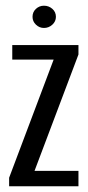

<svg xmlns="http://www.w3.org/2000/svg" viewBox="-20 -653 309 673"><path d="M12 0V-30L168 -444H23V-495H255V-462L101 -54H255V0ZM134 -555Q118 -555 106 -566.5Q94 -578 94 -594Q94 -611 106 -622Q118 -633 134 -633Q151 -633 163.5 -622Q176 -611 176 -594Q176 -578 163.5 -566.5Q151 -555 134 -555Z"/></svg>

Font: Alumni Sans Thin Medium
Style: Regular
Weight: 500
Version: Version 1.018